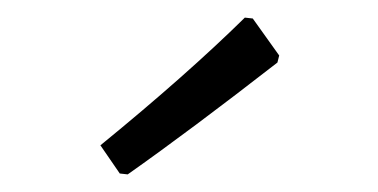

<svg xmlns="http://www.w3.org/2000/svg" viewBox="-20 -717 429 218"><path d="M297 -654 267 -696 258 -697C214 -653.7 159.3 -605.3 94 -552L116 -520L125 -519C172.3 -552.3 229 -594.7 295 -646Z"/></svg>

Font: Alegreya Sans SC
Style: Regular
Weight: 400
Designer: Juan Pablo del Peral
Foundry: Huerta Tipografica
Version: Version 1.000;PS 001.000;hotconv 1.0.70;makeotf.lib2.5.58329